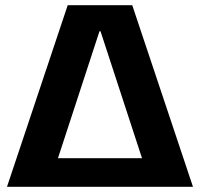

<svg xmlns="http://www.w3.org/2000/svg" viewBox="-20 -720 771 740"><path d="M241 -700H489.7L723.8 0H563.4L367.4 -599.5H363.4L167.3 0H6.9ZM167.3 -110.2H563.4V0H167.3Z"/></svg>

Font: Pathway Extreme 8pt Thin
Style: Regular
Weight: 100
Designer: Eduardo Rodriguez Tunni
Foundry: Eduardo Rodriguez Tunni
Version: Version 1.000